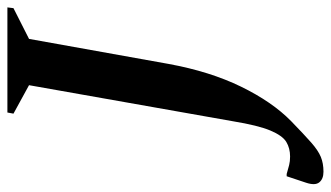

<svg xmlns="http://www.w3.org/2000/svg" viewBox="-274 -496 873 506"><g transform="rotate(-90 162.0 -243.5)"><path d="M-38 173Q-57 173 -66 162Q-75 151 -67 127L-50 76H-44Q-30 80 -20.5 82.5Q-11 85 2 85Q24 85 40.5 75Q57 65 70.5 33Q84 1 95 -66L190 -603L115 -644L118 -660H395L393 -644L312 -603L246 -235Q226 -126 186 -44Q146 38 95 88Q60 122 39 140.5Q18 159 1 166Q-16 173 -38 173Z"/></g></svg>

Font: Spectral SemiBold
Style: Italic
Weight: 600
Italic angle: -10°
Designer: Jean-Baptiste Levee
Foundry: Production Type
Version: Version 2.001